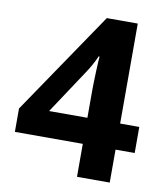

<svg xmlns="http://www.w3.org/2000/svg" viewBox="-81 -832 734 849"><g transform="rotate(10 286.0 -408.0)"><path d="M322 -51H469V-199H555V-316H469V-765H330L17 -304V-199H322ZM150 -316 281 -514C299 -541 312 -565 324 -592H328C326 -573 322 -483 322 -437V-316Z"/></g></svg>

Font: Noto Sans Tamil UI
Style: Bold
Weight: 700
Designer: Jelle Bosma - Monotype Design Team
Foundry: Monotype Imaging Inc.
Version: Version 2.004